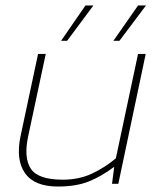

<svg xmlns="http://www.w3.org/2000/svg" viewBox="-20 -671 589 701"><path d="M203 -522 292 -651H321L225 -522ZM394 -522 484 -651H513L416 -522ZM191 10Q106 10 71.5 -38.5Q37 -87 55 -174L119 -474H147L83 -174Q66 -95 92.5 -55Q119 -15 209 -15Q269 -15 316.5 -37.5Q364 -60 403 -93L484 -474H512L412 0H389L397 -62Q352 -28 305.5 -9Q259 10 191 10Z"/></svg>

Font: Kanit Thin
Style: Italic
Weight: 250
Italic angle: -12°
Designer: Katatrad Team
Foundry: CadsonDemak
Version: Version 2.000; ttfautohint (v1.8.3)